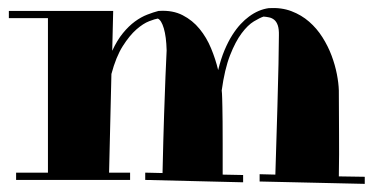

<svg xmlns="http://www.w3.org/2000/svg" viewBox="-20 -447 937 477"><path d="M886.2 9.8 625 3.9V-14.2L664.1 -13.2Q667.5 -114.7 669.2 -181.9Q670.9 -249 671.9 -288.1Q672.9 -334 672.9 -358.9Q673.3 -374.5 670.2 -383.8Q667 -393.1 661.4 -397.7Q655.8 -402.3 648.7 -403.8Q641.6 -405.3 634.8 -405.8Q625.5 -402.8 610.6 -393.8Q595.7 -384.8 580.3 -364.3Q564.9 -343.8 551.5 -309.6Q538.1 -275.4 530.8 -222.2Q531.2 -218.8 531.5 -214.4Q531.7 -210 532 -201.9Q532.2 -193.8 532.5 -180.4Q532.7 -167 533 -145Q533.2 -123 533.2 -90.8Q533.2 -58.6 533.2 -13.2L584 -12.2V5.9L340.8 0V-18.1L383.8 -17.1Q385.7 -104 387.7 -162.8Q389.6 -221.7 391.1 -256.8Q393.1 -297.9 394 -321.8Q393.1 -356 387 -376.5Q380.9 -397 372.1 -400.9Q365.2 -399.9 350.6 -394.3Q335.9 -388.7 318.8 -373.8Q301.8 -358.9 284.9 -332.3Q268.1 -305.7 256.8 -263.2L251 -18.1H303.2V0H20V-18.1H99.1V-401.9H2V-419.9H261.2L258.8 -320.8Q271 -347.2 285.4 -364.7Q299.8 -382.3 315.2 -393.6Q330.6 -404.8 345.7 -410.6Q360.8 -416.5 374 -419.9H376Q409.2 -421.9 433.8 -409.2Q458.5 -396.5 475.8 -375.2Q493.2 -354 504.4 -326.9Q515.6 -299.8 522 -272.9Q528.8 -300.8 537.8 -322.3Q546.9 -343.8 557.1 -359.9Q567.4 -376 577.9 -387.2Q588.4 -398.4 598.6 -405.8Q622.1 -423.3 647.9 -426.8Q679.2 -428.7 704.1 -419.2Q729 -409.7 748 -393.1Q767.1 -376.5 781 -354.5Q794.9 -332.5 803.7 -309.1Q812.5 -285.6 816.9 -262.9Q821.3 -240.2 821.8 -222.2Q821.8 -168.9 822.3 -116.5Q822.8 -64 821.8 -8.8L886.2 -7.8Z"/></svg>

Font: Purple Purse
Style: Regular
Weight: 400
Designer: Astigmatic (AOETI)
Foundry: Astigmatic (AOETI)
Version: Version 1.000